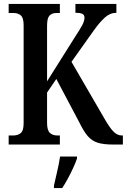

<svg xmlns="http://www.w3.org/2000/svg" viewBox="-20 -734 644 975"><path d="M24 0V-46H47Q70 -46 85 -58Q100 -70 100 -108V-606Q100 -643 86 -655.5Q72 -668 49 -668H24V-714H284V-668H267Q244 -668 231.5 -655Q219 -642 219 -604V-321L360 -545Q385 -583 397 -605Q409 -627 409 -644Q409 -658 398.5 -663.5Q388 -669 363 -669V-714H571V-669Q539 -669 512.5 -645Q486 -621 456 -579L343 -420L512 -129Q536 -87 555.5 -66.5Q575 -46 599 -46H604V0H555Q505 0 475.5 -9.5Q446 -19 425.5 -43Q405 -67 383 -112L266 -333L219 -264V-110Q219 -72 233.5 -59Q248 -46 271 -46H284V0ZM254 208Q261 176 270.5 136Q280 96 285 61H371V71Q364 92 351.5 119Q339 146 324.5 173Q310 200 296 221H254Z"/></svg>

Font: Noto Serif Tamil ExtraCondensed SemiBold
Style: Regular
Weight: 600
Width: 2
Designer: Indian Type Foundry, Tom Grace, and the Monotype Design Team
Foundry: Monotype Imaging Inc.
Version: Version 2.004; ttfautohint (v1.8.4.7-5d5b)